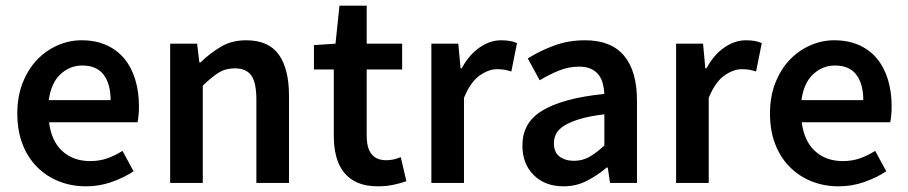

<svg xmlns="http://www.w3.org/2000/svg" viewBox="-20 -645 3201 677"><path d="M283 12Q232 12 188 -5.5Q144 -23 111 -56Q78 -89 59.5 -136.5Q41 -184 41 -245Q41 -305 60 -353Q79 -401 110.5 -434Q142 -467 183 -485Q224 -503 267 -503Q317 -503 355 -486Q393 -469 418.5 -438Q444 -407 457 -364Q470 -321 470 -270Q470 -253 468.5 -238Q467 -223 465 -214H153Q161 -148 199.5 -112.5Q238 -77 298 -77Q330 -77 357.5 -86.5Q385 -96 412 -113L451 -41Q416 -18 373 -3Q330 12 283 12ZM152 -292H370Q370 -349 345.5 -381.5Q321 -414 270 -414Q226 -414 193 -383Q160 -352 152 -292Z M580 0V-491H675L683 -425H687Q720 -457 758.5 -480Q797 -503 848 -503Q927 -503 963 -452.5Q999 -402 999 -308V0H884V-293Q884 -354 866 -379Q848 -404 807 -404Q775 -404 750.5 -388.5Q726 -373 695 -343V0Z M1313 12Q1270 12 1240.5 -1Q1211 -14 1192.5 -37.5Q1174 -61 1165.5 -93.5Q1157 -126 1157 -166V-400H1087V-486L1163 -491L1177 -625H1273V-491H1398V-400H1273V-166Q1273 -80 1342 -80Q1355 -80 1368.5 -83Q1382 -86 1393 -91L1413 -6Q1393 1 1367.5 6.5Q1342 12 1313 12Z M1501 0V-491H1596L1604 -404H1608Q1634 -452 1671 -477.5Q1708 -503 1747 -503Q1782 -503 1803 -493L1783 -393Q1770 -397 1759 -399Q1748 -401 1732 -401Q1703 -401 1671 -378.5Q1639 -356 1616 -300V0Z M1967 12Q1902 12 1862 -27.5Q1822 -67 1822 -132Q1822 -171 1838.5 -201.5Q1855 -232 1890.5 -254Q1926 -276 1980.5 -291Q2035 -306 2111 -314Q2110 -333 2105.5 -350.5Q2101 -368 2090.5 -381.5Q2080 -395 2063 -402.5Q2046 -410 2021 -410Q1985 -410 1950.5 -396Q1916 -382 1883 -362L1841 -439Q1882 -465 1933 -484Q1984 -503 2043 -503Q2135 -503 2180.5 -448.5Q2226 -394 2226 -291V0H2131L2123 -54H2119Q2086 -26 2048.5 -7Q2011 12 1967 12ZM2004 -78Q2034 -78 2058.5 -92Q2083 -106 2111 -132V-242Q2061 -236 2027 -226Q1993 -216 1972 -203.5Q1951 -191 1942 -175Q1933 -159 1933 -141Q1933 -108 1953 -93Q1973 -78 2004 -78Z M2364 0V-491H2459L2467 -404H2471Q2497 -452 2534 -477.5Q2571 -503 2610 -503Q2645 -503 2666 -493L2646 -393Q2633 -397 2622 -399Q2611 -401 2595 -401Q2566 -401 2534 -378.5Q2502 -356 2479 -300V0Z M2937 12Q2886 12 2842 -5.5Q2798 -23 2765 -56Q2732 -89 2713.5 -136.5Q2695 -184 2695 -245Q2695 -305 2714 -353Q2733 -401 2764.5 -434Q2796 -467 2837 -485Q2878 -503 2921 -503Q2971 -503 3009 -486Q3047 -469 3072.5 -438Q3098 -407 3111 -364Q3124 -321 3124 -270Q3124 -253 3122.5 -238Q3121 -223 3119 -214H2807Q2815 -148 2853.5 -112.5Q2892 -77 2952 -77Q2984 -77 3011.5 -86.5Q3039 -96 3066 -113L3105 -41Q3070 -18 3027 -3Q2984 12 2937 12ZM2806 -292H3024Q3024 -349 2999.5 -381.5Q2975 -414 2924 -414Q2880 -414 2847 -383Q2814 -352 2806 -292Z"/></svg>

Font: TT Toshiba Sans Medium
Style: Regular
Weight: 500
Designer: Paul D. Hunt
Foundry: Toshiba Corporation
Version: Version 2.020;PS 2.000;hotconv 1.0.86;makeotf.lib2.5.63406